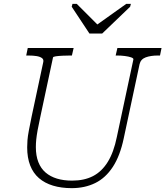

<svg xmlns="http://www.w3.org/2000/svg" viewBox="-20 -959 858 996"><path d="M444 -785H510L655 -924L659 -939H635L461 -815H502L378 -939H356L352 -924ZM189 -352Q180 -311 175 -283Q170 -255 168 -235Q166 -215 166 -196Q166 -151 179 -118Q192 -85 216.5 -64Q241 -43 275.5 -32.5Q310 -22 354 -22Q417 -22 462.5 -45.5Q508 -69 539 -119Q570 -169 586 -248L672 -651Q673 -657 660 -661.5Q647 -666 627.5 -668.5Q608 -671 589 -671H580L589 -710H818L810 -671H799Q762 -671 736 -661.5Q710 -652 704 -626L622 -242Q603 -151 565.5 -93.5Q528 -36 474 -9.5Q420 17 352 17Q298 17 255 4Q212 -9 182 -35Q152 -61 136.5 -101Q121 -141 121 -195Q121 -212 122.5 -232Q124 -252 129.5 -281Q135 -310 144 -354L204 -635Q208 -650 198 -657.5Q188 -665 170 -668Q152 -671 127 -671H116L124 -710H362L353 -671H344Q325 -671 304.5 -670Q284 -669 270 -667Q256 -665 255 -661Z"/></svg>

Font: Roboto Serif Thin
Style: Italic
Weight: 250
Italic angle: -10°
Version: Version 1.007